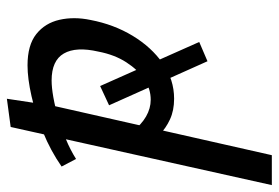

<svg xmlns="http://www.w3.org/2000/svg" viewBox="-176 -375 810 558"><g transform="rotate(-90 229.0 -96.0)"><path d="M-30 289 139 -470 221 -481 201 -348 57 289ZM330 102 202 -184 258 -210 386 78ZM221 5Q187 5 161 -7Q135 -19 117.5 -37Q100 -55 92 -75L127 -115Q146 -90 169.5 -76.5Q193 -63 218 -63Q250 -63 277.5 -81.5Q305 -100 327 -134Q349 -168 358 -215Q373 -280 352.5 -315.5Q332 -351 274 -351Q254 -351 225.5 -346Q197 -341 165.5 -331.5Q134 -322 103.5 -309.5Q73 -297 46 -280L24 -322Q70 -354 124 -376Q178 -398 229 -409.5Q280 -421 318 -421Q377 -421 409 -395.5Q441 -370 450.5 -328Q460 -286 450 -238Q437 -170 404 -115.5Q371 -61 324 -28Q277 5 221 5Z"/></g></svg>

Font: Ysabeau Infant SemiBold
Style: Italic
Weight: 600
Italic angle: -12°
Designer: Christian Thalmann (Catharsis Fonts)
Version: Version 2.002; featfreeze: ss01,ss02,lnum